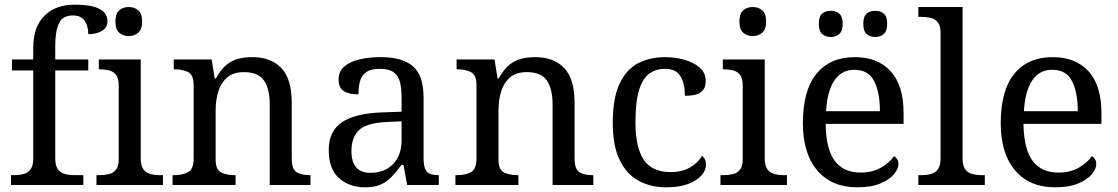

<svg xmlns="http://www.w3.org/2000/svg" viewBox="-20 -790 4774 820"><path d="M27 0V-42H40Q63 -42 81.5 -47Q100 -52 111 -67.5Q122 -83 122 -114V-489H31V-536H122V-586Q122 -675 169.5 -722.5Q217 -770 299 -770Q351 -770 381.5 -761Q412 -752 425.5 -736.5Q439 -721 439 -700Q439 -673 416 -658.5Q393 -644 357 -644Q357 -664 351 -682.5Q345 -701 331 -712.5Q317 -724 291 -724Q248 -724 232 -691Q216 -658 216 -595V-536H357V-489H216V-114Q216 -83 227 -67.5Q238 -52 257 -47Q276 -42 298 -42H336V0Z M392 0V-42H405Q427 -42 445.5 -46.5Q464 -51 475.5 -65.5Q487 -80 487 -109V-426Q487 -456 475.5 -470.5Q464 -485 445.5 -489.5Q427 -494 405 -494H402V-536H581V-114Q581 -83 592 -67.5Q603 -52 622 -47Q641 -42 663 -42H676V0ZM530 -636Q506 -636 489.5 -650Q473 -664 473 -698Q473 -733 489.5 -746.5Q506 -760 530 -760Q553 -760 570 -746.5Q587 -733 587 -698Q587 -664 570 -650Q553 -636 530 -636Z M717 0V-42H725Q759 -42 783 -54.5Q807 -67 807 -114V-426Q807 -470 783.5 -482Q760 -494 727 -494H722V-536H884L897 -455H902Q923 -493 946.5 -512.5Q970 -532 998 -539Q1026 -546 1058 -546Q1137 -546 1181.5 -499.5Q1226 -453 1226 -350V-114Q1226 -67 1246.5 -54.5Q1267 -42 1301 -42H1306V0H1132V-345Q1132 -410 1107.5 -446Q1083 -482 1022 -482Q977 -482 950.5 -459.5Q924 -437 912.5 -400Q901 -363 901 -320V-109Q901 -65 924.5 -53.5Q948 -42 981 -42H986V0Z M1539 10Q1472 10 1428 -29Q1384 -68 1384 -150Q1384 -230 1440.5 -268Q1497 -306 1612 -310L1695 -313V-373Q1695 -409 1689 -436.5Q1683 -464 1663 -480Q1643 -496 1602 -496Q1564 -496 1544 -482Q1524 -468 1517.5 -443.5Q1511 -419 1511 -387Q1469 -387 1447.5 -401.5Q1426 -416 1426 -450Q1426 -485 1450.5 -506Q1475 -527 1516 -536.5Q1557 -546 1606 -546Q1698 -546 1743.5 -507Q1789 -468 1789 -373V-114Q1789 -72 1803 -57Q1817 -42 1851 -42H1854V0H1719L1703 -86H1695Q1674 -58 1654 -36.5Q1634 -15 1607.5 -2.5Q1581 10 1539 10ZM1562 -52Q1623 -52 1659 -89.5Q1695 -127 1695 -191V-272L1631 -269Q1546 -265 1513.5 -234.5Q1481 -204 1481 -145Q1481 -52 1562 -52Z M1925 0V-42H1933Q1967 -42 1991 -54.5Q2015 -67 2015 -114V-426Q2015 -470 1991.5 -482Q1968 -494 1935 -494H1930V-536H2092L2105 -455H2110Q2131 -493 2154.5 -512.5Q2178 -532 2206 -539Q2234 -546 2266 -546Q2345 -546 2389.5 -499.5Q2434 -453 2434 -350V-114Q2434 -67 2454.5 -54.5Q2475 -42 2509 -42H2514V0H2340V-345Q2340 -410 2315.5 -446Q2291 -482 2230 -482Q2185 -482 2158.5 -459.5Q2132 -437 2120.5 -400Q2109 -363 2109 -320V-109Q2109 -65 2132.5 -53.5Q2156 -42 2189 -42H2194V0Z M2825 10Q2759 10 2707.5 -18Q2656 -46 2626.5 -106.5Q2597 -167 2597 -265Q2597 -372 2626.5 -433.5Q2656 -495 2706.5 -520.5Q2757 -546 2820 -546Q2862 -546 2902 -535Q2942 -524 2968 -501.5Q2994 -479 2994 -444Q2994 -421 2984 -407Q2974 -393 2954.5 -387Q2935 -381 2905 -381Q2905 -413 2897.5 -439Q2890 -465 2872 -480.5Q2854 -496 2820 -496Q2782 -496 2753.5 -476Q2725 -456 2709.5 -406Q2694 -356 2694 -266Q2694 -160 2729.5 -107.5Q2765 -55 2845 -55Q2892 -55 2926.5 -74.5Q2961 -94 2978 -125Q2986 -119 2990.5 -109.5Q2995 -100 2995 -86Q2995 -63 2976 -41Q2957 -19 2919.5 -4.5Q2882 10 2825 10Z M3057 0V-42H3070Q3092 -42 3110.5 -46.5Q3129 -51 3140.5 -65.5Q3152 -80 3152 -109V-426Q3152 -456 3140.5 -470.5Q3129 -485 3110.5 -489.5Q3092 -494 3070 -494H3067V-536H3246V-114Q3246 -83 3257 -67.5Q3268 -52 3287 -47Q3306 -42 3328 -42H3341V0ZM3195 -636Q3171 -636 3154.5 -650Q3138 -664 3138 -698Q3138 -733 3154.5 -746.5Q3171 -760 3195 -760Q3218 -760 3235 -746.5Q3252 -733 3252 -698Q3252 -664 3235 -650Q3218 -636 3195 -636Z M3641 10Q3532 10 3470.5 -62Q3409 -134 3409 -264Q3409 -404 3467 -475Q3525 -546 3631 -546Q3728 -546 3783.5 -486Q3839 -426 3839 -307V-261H3506Q3508 -152 3545.5 -102.5Q3583 -53 3655 -53Q3707 -53 3743.5 -74.5Q3780 -96 3798 -123Q3805 -120 3811 -111Q3817 -102 3817 -89Q3817 -69 3798 -46Q3779 -23 3740 -6.5Q3701 10 3641 10ZM3738 -315Q3738 -395 3713.5 -443.5Q3689 -492 3629 -492Q3574 -492 3543.5 -446.5Q3513 -401 3508 -315ZM3718 -632Q3696 -632 3681.5 -644.5Q3667 -657 3667 -688Q3667 -720 3681.5 -732Q3696 -744 3718 -744Q3739 -744 3754 -732Q3769 -720 3769 -688Q3769 -657 3754 -644.5Q3739 -632 3718 -632ZM3528 -632Q3506 -632 3491.5 -644.5Q3477 -657 3477 -688Q3477 -720 3491.5 -732Q3506 -744 3528 -744Q3549 -744 3564 -732Q3579 -720 3579 -688Q3579 -657 3564 -644.5Q3549 -632 3528 -632Z M3902 0V-42H3915Q3938 -42 3956.5 -47Q3975 -52 3986 -67.5Q3997 -83 3997 -114V-650Q3997 -680 3985.5 -694.5Q3974 -709 3955.5 -713.5Q3937 -718 3915 -718H3902V-760H4091V-114Q4091 -83 4102 -67.5Q4113 -52 4132 -47Q4151 -42 4173 -42H4186V0Z M4486 10Q4377 10 4315.5 -62Q4254 -134 4254 -264Q4254 -404 4312 -475Q4370 -546 4476 -546Q4573 -546 4628.5 -486Q4684 -426 4684 -307V-261H4351Q4353 -152 4390.5 -102.5Q4428 -53 4500 -53Q4552 -53 4588.5 -74.5Q4625 -96 4643 -123Q4650 -120 4656 -111Q4662 -102 4662 -89Q4662 -69 4643 -46Q4624 -23 4585 -6.5Q4546 10 4486 10ZM4583 -315Q4583 -395 4558.5 -443.5Q4534 -492 4474 -492Q4419 -492 4388.5 -446.5Q4358 -401 4353 -315Z"/></svg>

Font: Noto Serif Khojki
Style: Regular
Weight: 400
Designer: Juan Bruce
Version: Version 2.002